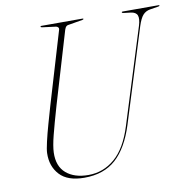

<svg xmlns="http://www.w3.org/2000/svg" viewBox="-79 -779 867 868"><g transform="rotate(-10 354.0 -345.0)"><path d="M464.5 -187 601.5 -624Q611 -655 605 -670.5Q599 -686 575 -689L542 -693Q535.5 -694 535.5 -697Q535.5 -700 539.5 -700H705.5Q708.5 -700 708.5 -698Q708.5 -695 702 -694L664.5 -688Q643.5 -684.5 630.8 -670.2Q618 -656 607 -622L472.5 -192Q440.5 -90 385 -40Q329.5 10 239.5 10Q163 10 126.8 -29.2Q90.5 -68.5 92.5 -129Q93 -145.5 101 -180.2Q109 -215 120.8 -256.8Q132.5 -298.5 143.5 -336L242.5 -668Q245 -675.5 240.8 -680Q236.5 -684.5 231 -685L169 -693Q162.5 -694 162.5 -697Q162.5 -700 166.5 -700H356.5Q359.5 -700 359.5 -698Q359.5 -695 353 -694L288 -683Q282 -682.5 277.8 -678.5Q273.5 -674.5 270 -664L171.5 -333Q148 -252 135.8 -203.8Q123.5 -155.5 122.5 -126Q120.5 -63 158 -31Q195.5 1 260 1Q328.5 1 381.2 -44.2Q434 -89.5 464.5 -187Z"/></g></svg>

Font: Fraunces 144pt Thin
Style: Italic
Weight: 100
Italic angle: -16°
Version: Version 1.000;[b76b70a41]